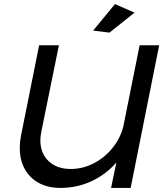

<svg xmlns="http://www.w3.org/2000/svg" viewBox="-20 -922 814 942"><path d="M544 -902 640 -860 517 -762 437 -772ZM77 -196Q77 -225 83 -256L172 -700H269L183 -277Q178 -252 178 -234Q178 -170 218.5 -131.5Q259 -93 327 -93Q386 -93 439.5 -120.5Q493 -148 531.5 -195.5Q570 -243 585 -301L665 -700H761L621 0H525L551 -125Q501 -67 430 -33.5Q359 0 277 0Q185 0 131 -53.5Q77 -107 77 -196Z"/></svg>

Font: TypoPRO Montserrat Alternates
Style: Italic
Weight: 400
Italic angle: -11.3°
Designer: Julieta Ulanovsky
Foundry: Julieta Ulanovsky
Version: Version 6.001